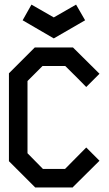

<svg xmlns="http://www.w3.org/2000/svg" viewBox="-20 -829 480 849"><path d="M302.7 -2 301.8 0H135.7L133.8 -2L19.5 -116.2V-504.9L133.8 -619.1H302.7Q341.8 -581.1 419.9 -502.9L361.3 -444.3Q331.1 -475.6 268.6 -537.1H168L101.6 -470.7V-151.4Q124 -127.9 169.9 -82H267.6Q298.8 -114.3 361.3 -176.8L419.9 -118.2Q380.9 -79.1 302.7 -2ZM217.8 -659.2Q171.9 -686.5 80.1 -739.3Q92.8 -762.7 119.1 -808.6Q152.3 -790 217.8 -752Q251 -770.5 316.4 -808.6Q330.1 -785.2 356.4 -739.3Q310.5 -712.9 217.8 -659.2Z"/></svg>

Font: mr_KirucoupageG
Style: Regular
Weight: 400
Designer: Jan Henkel
Version: Version 1.00 May 25, 2020, initial release